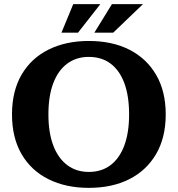

<svg xmlns="http://www.w3.org/2000/svg" viewBox="-20 -894 859 928"><path d="M409 14Q298 14 214 -28Q130 -70 84 -149.5Q38 -229 38 -341Q38 -453 84 -532.5Q130 -612 214 -654Q298 -696 409 -696Q522 -696 605 -654Q688 -612 734.5 -532.5Q781 -453 781 -341Q781 -229 734.5 -149.5Q688 -70 605 -28Q522 14 409 14ZM409 -63Q471 -63 514.5 -96Q558 -129 581 -191Q604 -253 604 -341Q604 -430 581 -492Q558 -554 514.5 -586.5Q471 -619 409 -619Q349 -619 305 -586.5Q261 -554 237.5 -492Q214 -430 214 -341Q214 -253 237.5 -191Q261 -129 305 -96Q349 -63 409 -63ZM436 -736 521 -874H671L527 -736ZM277 -736 334 -874H465L357 -736Z"/></svg>

Font: Montagu Slab 144pt SemiBold
Style: Regular
Weight: 600
Version: Version 1.000